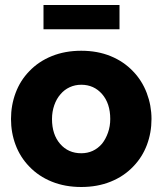

<svg xmlns="http://www.w3.org/2000/svg" viewBox="-20 -738 650 768"><path d="M458 -718H154V-621H458ZM513 -72Q549 -109 567.5 -158Q586 -207 586 -262Q586 -316 567 -366Q548 -416 512 -453Q475 -492 422.5 -513.5Q370 -535 305 -535Q240 -535 187 -513.5Q134 -492 97 -453Q61 -416 42.5 -366.5Q24 -317 24 -262Q24 -207 42.5 -158Q61 -109 97 -72Q134 -33 187 -11.5Q240 10 305 10Q370 10 423 -11.5Q476 -33 513 -72ZM222 -361Q237 -379 258.5 -389Q280 -399 305 -399Q356 -399 388.5 -361.5Q421 -324 421 -262Q421 -233 412 -207.5Q403 -182 388 -163Q355 -125 305 -125Q253 -125 220.5 -162.5Q188 -200 188 -262Q188 -291 197 -317Q206 -343 222 -361Z"/></svg>

Font: RT Raleway ExtraBold
Style: Regular
Weight: 400
Designer: Matt McInerney, Pablo Impallari, Rodrigo Fuenzalida — Edited by Milan Moffatt in April 2016
Foundry: Matt McInerney, Pablo Impallari, Rodrigo Fuenzalida — Edited by Milan Moffatt in April 2016
Version: Version 3.001